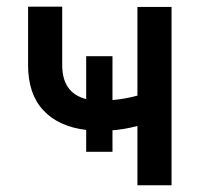

<svg xmlns="http://www.w3.org/2000/svg" viewBox="-20 -551 593 571"><path d="M314.5 -253.4Q352.5 -256.8 388.7 -266.6V-530.3H490.2V0H388.7V-176.3Q349.1 -166 314.5 -163.6V-99.6H236.3V-164.6Q154.3 -174.3 108.9 -222.9Q63.5 -271.5 63.5 -357.4V-531.2H165V-357.4Q165 -274.4 236.3 -256.3V-383.8H314.5Z"/></svg>

Font: Pretendard JP Medium
Style: Regular
Weight: 500
Designer: Base glyphs from Inter by Rasmus Andersson; Hangeul glyphs from Noto Sans CJK(Source Han Sans) by Jang Soo-young and Kan
Foundry: Kil Hyung-jin
Version: Version 1.309